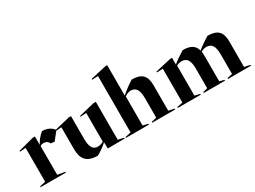

<svg xmlns="http://www.w3.org/2000/svg" viewBox="-48 -1363 2642 1990"><g transform="rotate(-30 1273.5 -368.0)"><path d="M275 -381C302 -381 326 -370 337 -341L382 -335L460 -432C435 -466 392 -496 325 -496C278 -461 248 -413 233 -384L232 -485L206 -484L20 -435V-425L90 -430V-25L21 -10V0H324V-10L234 -25V-368C248 -379 263 -381 275 -381Z M825 1 1028 -1V-11L959 -26V-480H931L745 -435V-425L815 -430V-88C801 -76 774 -67 747 -67C694 -67 662 -102 662 -206V-480H634L448 -435V-425L518 -430V-170C518 -56 560 14 699 14C737 -6 786 -40 821 -73H823Z M1040 -697 1112 -700V-25L1043 -10V0H1318V-10L1256 -25V-373C1281 -390 1304 -400 1328 -400C1389 -400 1419 -359 1419 -259V-25L1357 -10V0H1632V-10L1563 -25V-330C1563 -446 1513 -494 1396 -494C1347 -464 1295 -425 1251 -386V-750H1228L1040 -707Z M1660 -427 1732 -430V-25L1663 -10V0H1938V-10L1876 -25V-384C1897 -395 1917 -400 1938 -400C1999 -400 2029 -359 2029 -259V-25L1974 -10V0H2228V-10L2173 -25V-330C2173 -349 2172 -366 2169 -381C2191 -394 2213 -400 2235 -400C2296 -400 2326 -359 2326 -259V-25L2264 -10V0H2539V-10L2470 -25V-330C2470 -446 2420 -494 2303 -494C2257 -466 2208 -433 2165 -397C2148 -465 2097 -494 2006 -494C1961 -466 1913 -435 1871 -399V-480H1848L1660 -437Z"/></g></svg>

Font: Mazius Display
Style: Bold
Weight: 700
Designer: Alberto Casagrande & Collletttivo
Foundry: Collletttivo
Version: Version 2.000;Glyphs 3.2 (3221)